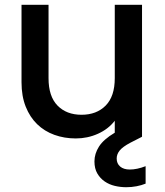

<svg xmlns="http://www.w3.org/2000/svg" viewBox="-20 -571 689 803"><path d="M574 0H573L574 1L525 26Q493 43 480.5 58.5Q468 74 468 92Q468 113 482.5 125.5Q497 138 523 138Q553 138 589 124V197Q572 204 551 208Q530 212 508 212Q484 212 460.5 206.5Q437 201 418 188Q399 175 387 154.5Q375 134 375 104Q375 72 394 42Q413 12 460 -16V-66Q433 -31 389.5 -11.5Q346 8 297 8Q249 8 207.5 -7Q166 -22 135.5 -51.5Q105 -81 87.5 -125Q70 -169 70 -227V-551H183V-244Q183 -168 220.5 -129.5Q258 -91 321 -91Q384 -91 422 -129.5Q460 -168 460 -244V-551H574Z"/></svg>

Font: SVN-Poppins Medium
Style: Regular
Weight: 500
Designer: Ninad Kale (Devanagari), Jonny Pinhorn (Latin)
Foundry: Indian Type Foundry
Version: Version 3.002 2017; ttfautohint (v1.8.3)